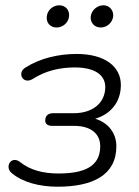

<svg xmlns="http://www.w3.org/2000/svg" viewBox="-20 -698 527 726"><path d="M198 8C331 8 420 -36 420 -145C420 -194 390 -234 340 -249C397 -266 437 -310 437 -377C437 -446 377 -494 270 -494C202 -494 132 -478 77 -443C43 -424 66 -377 103 -399C153 -431 207 -443 263 -443C339 -443 378 -414 378 -369C378 -307 328 -270 260 -270H181C162 -270 151 -260 151 -242C151 -229 161 -222 178 -222H261C325 -222 359 -191 359 -145C359 -68 298 -42 201 -42C145 -42 94 -54 55 -86C21 -111 -4 -65 25 -43C65 -9 129 8 198 8ZM194 -594C217 -594 239 -612 241 -636C244 -659 228 -678 204 -678C180 -678 159 -659 157 -636C154 -612 170 -594 194 -594ZM361 -594C384 -594 405 -612 408 -636C410 -659 394 -678 371 -678C347 -678 326 -659 323 -636C321 -612 337 -594 361 -594Z"/></svg>

Font: SN Pro Light
Style: Italic
Weight: 300
Italic angle: -8.99998°
Designer: Tobias Whetton
Foundry: Supernotes
Version: Version 1.001;Glyphs 3.2 (3249)